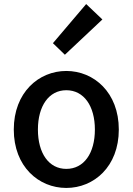

<svg xmlns="http://www.w3.org/2000/svg" viewBox="-20 -914 654 947"><path d="M307 13C443 13 566 -92 566 -275C566 -458 443 -564 307 -564C171 -564 48 -458 48 -275C48 -92 171 13 307 13ZM307 -81C221 -81 167 -158 167 -275C167 -391 221 -469 307 -469C394 -469 448 -391 448 -275C448 -158 394 -81 307 -81ZM300 -644 485 -818 405 -894 241 -701Z"/></svg>

Font: Noto Sans HK Medium
Style: Regular
Weight: 500
Designer: Ryoko NISHIZUKA 西塚涼子 (kana, bopomofo & ideographs); Paul D. Hunt (Latin, Greek & Cyrillic); Sandoll Communications 산돌커뮤니
Foundry: Adobe
Version: Version 2.002;hotconv 1.0.116;makeotfexe 2.5.65601